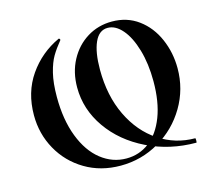

<svg xmlns="http://www.w3.org/2000/svg" viewBox="-95 -752 979 879"><g transform="rotate(-15 394.5 -312.0)"><path d="M49 -313Q49 -422 104.5 -502Q160 -582 249 -623H250Q252 -623 254 -620Q256 -617 255 -615Q228 -582 211.5 -554Q195 -526 183.5 -480Q172 -434 172 -367Q172 -259 203 -178.5Q234 -98 288 -55.5Q342 -13 408 -13Q469 -13 516.5 -49Q564 -85 591 -155Q618 -225 618 -323Q618 -406 598.5 -472.5Q579 -539 547 -576Q515 -613 478 -613Q437 -613 416 -566Q395 -519 395 -437Q395 -313 440.5 -218.5Q486 -124 564 -72.5Q642 -21 735 -21Q737 -21 737 -11Q737 0 735 0Q610 0 503.5 -52Q397 -104 335 -192.5Q273 -281 273 -385Q273 -457 303.5 -514Q334 -571 386.5 -603.5Q439 -636 504 -636Q576 -636 629.5 -596.5Q683 -557 711.5 -491.5Q740 -426 740 -352Q740 -253 690.5 -169.5Q641 -86 557 -37Q473 12 374 12Q280 12 206 -32Q132 -76 90.5 -150.5Q49 -225 49 -313Z"/></g></svg>

Font: Cormorant Unicase
Style: Bold
Weight: 700
Designer: Christian Thalmann (Catharsis Fonts)
Foundry: Catharsis Fonts
Version: Version 4.000